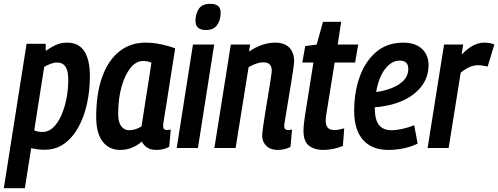

<svg xmlns="http://www.w3.org/2000/svg" viewBox="-53 -774 2605 1004"><path d="M-33 210 86 -545H186V-508Q210 -525 237 -538Q264 -551 299 -551Q417 -551 417 -375Q417 -299 401.5 -230Q386 -161 356 -107Q326 -53 282 -22Q238 9 181 9Q159 9 141.5 6.5Q124 4 110 1L77 210ZM170 -84Q201 -84 225.5 -107.5Q250 -131 267.5 -170.5Q285 -210 294.5 -258.5Q304 -307 304 -356Q304 -404 289.5 -425.5Q275 -447 247 -447Q230 -447 212 -440.5Q194 -434 178 -424L126 -92Q146 -84 170 -84Z M765 10Q710 10 689 -34Q665 -13 636.5 -1.5Q608 10 575 10Q517 10 483.5 -34Q450 -78 450 -162Q450 -285 481.5 -372Q513 -459 571 -505Q629 -551 707 -551Q749 -551 791 -542Q833 -533 863 -521Q846 -415 835 -343.5Q824 -272 817 -228Q810 -184 806 -161Q802 -138 801 -128.5Q800 -119 800 -117Q800 -94 819 -94Q830 -94 840 -97L832 -7Q805 10 765 10ZM687 -113 739 -446Q722 -455 695 -455Q658 -455 629 -418.5Q600 -382 582.5 -320Q565 -258 565 -179Q565 -136 580.5 -114.5Q596 -93 623 -93Q639 -93 656 -98.5Q673 -104 687 -113Z M1047 -754Q1102 -754 1101 -706Q1100 -667 1081.5 -642Q1063 -617 1024 -617Q969 -617 969 -666Q970 -704 987.5 -729Q1005 -754 1047 -754ZM871 0 956 -541H1067L982 0Z M1154 -541H1255L1249 -504Q1317 -551 1386 -551Q1435 -551 1460 -525Q1485 -499 1485 -454Q1485 -445 1481.5 -419Q1478 -393 1472 -356.5Q1466 -320 1459.5 -280.5Q1453 -241 1447 -205Q1441 -169 1437 -144.5Q1433 -120 1433 -114Q1433 -94 1454 -94Q1458 -94 1463 -94.5Q1468 -95 1474 -97L1466 -6Q1452 2 1434 6Q1416 10 1399 10Q1362 10 1340 -11Q1318 -32 1318 -64Q1318 -77 1323 -113Q1328 -149 1335.5 -194.5Q1343 -240 1350.5 -285Q1358 -330 1363 -363Q1368 -396 1368 -406Q1368 -425 1358 -436.5Q1348 -448 1324 -448Q1306 -448 1286 -441Q1266 -434 1247 -423L1179 0H1068Z M1747 -103 1740 -11Q1690 10 1636 10Q1592 10 1563 -12Q1534 -34 1534 -90Q1534 -104 1536 -124.5Q1538 -145 1541 -164L1586 -447H1528L1543 -533L1603 -541L1636 -660H1731L1713 -541H1820L1804 -447H1697L1653 -174Q1652 -165 1651 -157.5Q1650 -150 1650 -143Q1650 -120 1660.5 -107Q1671 -94 1697 -94Q1708 -94 1720.5 -96.5Q1733 -99 1747 -103Z M2131 -23Q2096 -6 2056 2Q2016 10 1978 10Q1891 10 1845 -43Q1799 -96 1799 -193Q1799 -293 1828.5 -374Q1858 -455 1915 -503Q1972 -551 2056 -551Q2119 -551 2153.5 -518.5Q2188 -486 2188 -434Q2188 -359 2136 -305Q2084 -251 1997 -228Q1951 -216 1907 -213V-209Q1907 -147 1929 -120Q1951 -93 1995 -93Q2019 -93 2049 -99.5Q2079 -106 2113 -119ZM2037 -457Q1994 -457 1960.5 -413Q1927 -369 1914 -293Q1942 -296 1971 -305Q2022 -320 2052 -347.5Q2082 -375 2082 -414Q2082 -457 2037 -457Z M2369 -541 2361 -489Q2394 -522 2422 -536.5Q2450 -551 2478 -551Q2493 -551 2506 -549Q2519 -547 2532 -541L2497 -426Q2484 -429 2471 -431Q2458 -433 2447 -433Q2426 -433 2404 -424Q2382 -415 2356 -394L2293 0H2183L2269 -541Z"/></svg>

Font: Georama SemiCondensed SemiBold
Style: Italic
Weight: 600
Width: 4
Italic angle: -9°
Designer: Jean-Baptiste Levee
Foundry: Production Type
Version: Version 1.000